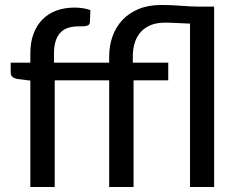

<svg xmlns="http://www.w3.org/2000/svg" viewBox="-20 -752 952 772"><path d="M102 0V-428L49 -434.5Q37.5 -437 30.2 -442.8Q23 -448.5 23 -459.5V-500H102V-538Q102 -581.5 114.5 -615.5Q127 -649.5 150.2 -673.2Q173.5 -697 206.2 -709.2Q239 -721.5 280 -721.5Q314.5 -721.5 343.5 -711.5L341.5 -662Q341 -656 337.5 -652.8Q334 -649.5 328.2 -648Q322.5 -646.5 314.2 -646.2Q306 -646 296.5 -646Q274 -646 255.5 -640.5Q237 -635 224 -622Q211 -609 204 -587.8Q197 -566.5 197 -535V-500H419V-525Q419 -567 432 -604.5Q445 -642 471.2 -670.5Q497.5 -699 536.8 -715.5Q576 -732 629 -732Q668 -732 704.2 -729Q740.5 -726 775 -725.5H841V0H744V-657Q717.5 -658 690.2 -659.5Q663 -661 644 -661Q581.5 -661 547.8 -625.2Q514 -589.5 514 -525V-500H656.5V-429H517V0H419V-429H200V0Z"/></svg>

Font: Lato 2
Style: Regular
Weight: 500
Designer: Lukasz Dziedzic with Adam Twardoch and Botio Nikoltchev
Foundry: tyPoland Lukasz Dziedzic
Version: Version 2.015; 2015-08-06; http://www.latofonts.com/